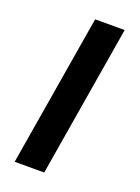

<svg xmlns="http://www.w3.org/2000/svg" viewBox="-111 -597 472 649"><g transform="rotate(20 124.5 -272.5)"><path d="M25.9 0 116.8 -545.5H223L132.1 0Z"/></g></svg>

Font: Karasuma Gothic
Style: Medium Italic
Weight: 500
Italic angle: 9.39998°
Designer: Rasmus Andersson / Ryoko Nishizuka
Foundry: Genbu
Version: Version 1.00